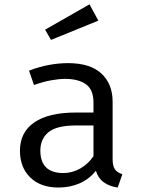

<svg xmlns="http://www.w3.org/2000/svg" viewBox="-20 -837 655 869"><path d="M489.7 -117.9Q489.7 -85.1 500.5 -70.3Q511.3 -55.4 533.8 -48.7L512.8 11.8Q477.9 7.2 451.8 -10.5Q425.6 -28.2 413.8 -64.1Q384.6 -26.7 340.8 -7.4Q296.9 11.8 244.6 11.8Q163.6 11.8 116.9 -33.8Q70.3 -79.5 70.3 -154.9Q70.3 -238.5 135.4 -283.1Q200.5 -327.7 323.6 -327.7H403.1V-372.8Q403.1 -431.3 369 -455.6Q334.9 -480 274.4 -480Q247.7 -480 211.8 -473.6Q175.9 -467.2 133.8 -452.3L111.3 -517.4Q160.5 -535.9 204.4 -543.6Q248.2 -551.3 287.7 -551.3Q388.2 -551.3 439 -504.1Q489.7 -456.9 489.7 -376.9ZM266.7 -53.8Q306.7 -53.8 342.8 -74.1Q379 -94.4 403.1 -130.3V-269.2H325.1Q235.9 -269.2 199.2 -238.5Q162.6 -207.7 162.6 -155.9Q162.6 -53.8 266.7 -53.8ZM385.1 -817.4 425.1 -743.6 210.8 -656.4 184.1 -702.6Z"/></svg>

Font: FiraCode Nerd Font
Style: Regular
Weight: 400
Designer: Carrois Corporate, Edenspiekermann AG, Nikita Prokopov
Foundry: Carrois Corporate, Edenspiekermann AG, Nikita Prokopov
Version: Version 6.002;Nerd Fonts 2.1.0